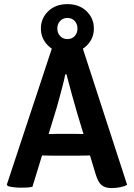

<svg xmlns="http://www.w3.org/2000/svg" viewBox="-20 -926 665 953"><path d="M238.5 -688.5H390L611 -8.5Q597 -0.5 575.5 3.5Q554 7.5 534 7.5Q502 7.5 484.2 -7Q466.5 -21.5 454 -64L363.5 -363Q351 -406 336.2 -459Q321.5 -512 310 -557H304Q299 -532 291.2 -501.5Q283.5 -471 275.2 -441.2Q267 -411.5 260.5 -388.5L141 1Q128.5 4 114 4.8Q99.5 5.5 83.5 5.5Q67.5 5.5 49 3.5Q30.5 1.5 18.5 -2.5L14 -10ZM237 -153.5Q231 -153.5 219.2 -153.8Q207.5 -154 196 -154.2Q184.5 -154.5 178.5 -154.5H111L152 -260.5H211.5Q217.5 -260.5 228 -260.8Q238.5 -261 249.5 -261.2Q260.5 -261.5 266 -261.5H352Q358.5 -261.5 369 -261.2Q379.5 -261 390.5 -260.8Q401.5 -260.5 407.5 -260.5H468.5L503.5 -154.5H436.5Q430.5 -154.5 418.5 -154.2Q406.5 -154 394.8 -153.8Q383 -153.5 377 -153.5ZM183 -784.5Q183 -835 219.2 -870.2Q255.5 -905.5 314.5 -905.5Q373.5 -905.5 409.8 -870.2Q446 -835 446 -784.5Q446 -734.5 409.8 -699Q373.5 -663.5 314.5 -663.5Q255.5 -663.5 219.2 -699Q183 -734.5 183 -784.5ZM264.5 -784.5Q264.5 -762 278.5 -747Q292.5 -732 314.5 -732Q337 -732 350.8 -747Q364.5 -762 364.5 -784.5Q364.5 -807 350.8 -822Q337 -837 314.5 -837Q292.5 -837 278.5 -822Q264.5 -807 264.5 -784.5Z"/></svg>

Font: Signika Light SemiBold
Style: Regular
Weight: 600
Version: Version 2.003;gftools[0.9.32]